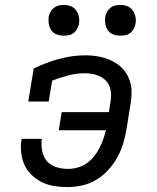

<svg xmlns="http://www.w3.org/2000/svg" viewBox="-20 -753 640 781"><path d="M255 8Q228 8 201.5 4Q175 0 151.5 -11.5Q128 -23 109 -41Q90 -59 79.5 -82.5Q69 -106 66 -133Q63 -160 68 -188H150Q147 -163 151.5 -139Q156 -115 170.5 -98Q185 -81 208 -73.5Q231 -66 256 -66Q275 -66 294 -71Q313 -76 330.5 -87.5Q348 -99 361 -115Q374 -131 383.5 -149Q393 -167 399.5 -185.5Q406 -204 411 -223H219L231 -297H423L430 -342Q434 -366 429.5 -388.5Q425 -411 409 -426.5Q393 -442 371 -448.5Q349 -455 325 -455Q292 -455 258.5 -446.5Q225 -438 192 -425L178 -340H95L117 -474Q167 -499 221 -513.5Q275 -528 327 -528Q355 -528 381.5 -523Q408 -518 432 -507Q456 -496 474.5 -478Q493 -460 503.5 -436Q514 -412 515 -385Q516 -358 511 -330L495 -230Q490 -200 481.5 -171Q473 -142 458 -114.5Q443 -87 421.5 -63Q400 -39 373 -22.5Q346 -6 315.5 1Q285 8 255 8ZM469 -608Q454 -608 440.5 -613Q427 -618 419 -629.5Q411 -641 408.5 -655.5Q406 -670 408 -685Q410 -695 415.5 -705Q421 -715 429.5 -721.5Q438 -728 448.5 -730.5Q459 -733 470 -733Q485 -733 498.5 -727.5Q512 -722 520 -710.5Q528 -699 531 -684.5Q534 -670 531 -655Q529 -645 523.5 -635Q518 -625 509.5 -618.5Q501 -612 490.5 -610Q480 -608 469 -608ZM239 -608Q224 -608 210.5 -613Q197 -618 189 -629.5Q181 -641 178.5 -655.5Q176 -670 178 -685Q180 -695 185.5 -705Q191 -715 199.5 -721.5Q208 -728 218.5 -730.5Q229 -733 240 -733Q255 -733 268.5 -727.5Q282 -722 290 -710.5Q298 -699 301 -684.5Q304 -670 301 -655Q299 -645 293.5 -635Q288 -625 279.5 -618.5Q271 -612 260.5 -610Q250 -608 239 -608Z"/></svg>

Font: Iosevka Plex Etoile
Style: Italic
Weight: 400
Italic angle: -9°
Designer: Belleve Invis
Foundry: Belleve Invis
Version: Version 25.1.1; ttfautohint (v1.8.4)